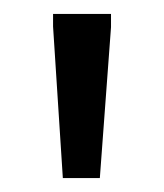

<svg xmlns="http://www.w3.org/2000/svg" viewBox="-20 -733 235 275"><path d="M56 -713H139V-694L123 -478H70L56 -695Z"/></svg>

Font: Ruda
Style: Regular
Weight: 400
Designer: Mariela Monsalve, Angelina Sanchez
Foundry: Mariela Monsalve, Angelina Sanchez
Version: Version 1.002